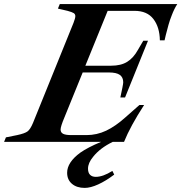

<svg xmlns="http://www.w3.org/2000/svg" viewBox="-80 -693 886 938"><path d="M786 -673Q771 -650 759 -618Q750 -596 743 -571Q736 -546 730 -522L724 -496H701Q700 -560 669.5 -600Q639 -640 577 -640H446L337 -372H463Q511 -372 541.5 -391Q572 -410 593 -448L620 -494H643L531 -217H508L518 -265Q522 -285 522 -291Q522 -315 505.5 -327Q489 -339 452 -339H324L235 -120Q216 -75 216 -60Q216 -46 228 -39.5Q240 -33 269 -33H342Q393 -33 438.5 -54.5Q484 -76 533 -120L601 -180H624Q557 -77 526 0H471Q409 30 375 73Q350 103 350 131Q350 151 360 161Q370 171 388 171Q423 171 469 142L478 160Q437 191 399.5 208Q362 225 334 225Q295 225 271.5 205Q248 185 248 151Q248 100 312 53Q349 27 414 0H-60L-51 -22L4 -33Q41 -41 54.5 -51Q68 -61 81 -92L279 -581Q288 -604 288 -614Q288 -624 280 -629Q272 -634 250 -640L203 -651L212 -673Z"/></svg>

Font: Ibarra Real Nova
Style: Bold Italic
Weight: 700
Italic angle: -22°
Designer: Jose Maria Ribagorda & Octavio Pardo
Foundry: Octavio Pardo
Version: Version 1.014